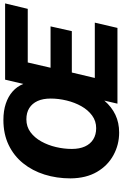

<svg xmlns="http://www.w3.org/2000/svg" viewBox="184 -894 720 1128"><g transform="rotate(-90 544.0 -330.0)"><path d="M329 10Q258 10 196.5 -23.5Q135 -57 98 -120.5Q61 -184 60 -275Q60 -357 82.5 -428.5Q105 -500 149 -554.5Q193 -609 257 -639.5Q321 -670 403 -670Q457 -670 499 -656Q541 -642 570.5 -616Q600 -590 615 -553L640 -660H1088L1056 -527H741L710 -393H953L925 -268H682L650 -133H975L944 0H499L517 -77Q480 -34 433.5 -12Q387 10 329 10ZM355 -125Q397 -125 429.5 -149Q462 -173 484 -212Q506 -251 517.5 -298.5Q529 -346 529 -392Q529 -438 514.5 -469.5Q500 -501 473 -518Q446 -535 407 -535Q364 -535 331.5 -511Q299 -487 277 -447.5Q255 -408 244 -361Q233 -314 233 -268Q233 -223 247.5 -191Q262 -159 289.5 -142Q317 -125 355 -125Z"/></g></svg>

Font: Kantumruy Pro
Style: Bold Italic
Weight: 700
Italic angle: -13°
Version: Version 1.002